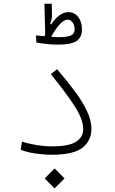

<svg xmlns="http://www.w3.org/2000/svg" viewBox="-20 -844 626 1049"><path d="M262.2 1.5Q220.7 1.5 173.6 -5.4Q126.5 -12.2 92.8 -25.9L100.1 -70.3Q137.7 -58.1 181.2 -51.3Q224.6 -44.4 264.6 -44.4Q356.9 -44.4 395.8 -69.8Q434.6 -95.2 434.6 -138.2Q434.6 -193.8 384 -270Q333.5 -346.2 257.3 -439L292 -465.8Q345.2 -403.8 387.7 -346.7Q430.2 -289.6 454.8 -238Q479.5 -186.5 479.5 -140.6Q479.5 -75.7 430.7 -37.1Q381.8 1.5 262.2 1.5ZM278.3 185.1 224.1 130.9 278.3 76.2 332.5 130.9ZM297.4 -600.1Q264.2 -600.1 232.9 -603.8Q201.7 -607.4 178.7 -611.8L176.3 -650.4Q196.3 -647.9 221.7 -646Q224.1 -650.9 227.1 -655.8L222.7 -823.7H262.7L264.2 -763.2Q264.6 -752.4 262.2 -739.5Q259.8 -726.6 253.4 -713.4L259.3 -710.9Q281.7 -743.2 305.4 -760.5Q329.1 -777.8 352.5 -777.8Q385.7 -777.8 406.7 -752Q427.7 -726.1 427.7 -683.6Q427.7 -639.2 397.5 -619.6Q367.2 -600.1 297.4 -600.1ZM259.8 -643.1Q272 -642.1 283 -641.6Q293.9 -641.1 301.8 -641.1Q350.1 -641.1 368.9 -650.6Q387.7 -660.2 387.7 -684.1Q387.7 -706.5 376.5 -721.7Q365.2 -736.8 349.1 -736.8Q330.1 -736.8 306.6 -711.4Q283.2 -686 259.8 -643.1Z"/></svg>

Font: Cascadia Code ExtraLight
Style: Regular
Weight: 200
Monospace: yes
Designer: Aaron Bell
Foundry: Saja Typeworks
Version: Version 2407.024; ttfautohint (v1.8.4)